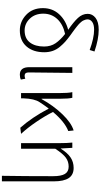

<svg xmlns="http://www.w3.org/2000/svg" viewBox="455 -1303 1047 1997"><g transform="rotate(90 978.5 -304.5)"><path d="M296.9 -37.1Q379.9 -37.1 421.9 -92.3Q463.9 -147.5 463.9 -239.3Q463.9 -308.6 429.7 -358.9Q395.5 -409.2 333 -458Q233.4 -436.5 177.7 -376.5Q122.1 -316.4 122.1 -231.4Q122.1 -145.5 173.8 -91.3Q225.6 -37.1 296.9 -37.1ZM515.6 -763.7 500 -713.9Q375 -759.8 288.1 -759.8Q235.4 -759.8 208.5 -740.2Q181.6 -720.7 181.6 -692.4Q181.6 -679.7 185.5 -667.5Q189.5 -655.3 194.3 -645.5Q199.2 -635.7 210.4 -623Q221.7 -610.4 229.5 -602.5Q237.3 -594.7 254.9 -581.1Q272.5 -567.4 281.7 -560.1Q291 -552.7 313.5 -536.6Q335.9 -520.5 345.7 -513.7Q386.7 -483.4 412.6 -460.4Q438.5 -437.5 466.8 -403.8Q495.1 -370.1 509.3 -329.6Q523.4 -289.1 523.4 -241.2Q523.4 -126 462.9 -56.6Q402.3 12.7 295.9 12.7Q204.1 12.7 134.3 -53.2Q64.5 -119.1 64.5 -227.5Q64.5 -326.2 127 -395Q189.5 -463.9 290 -490.2Q209 -545.9 166.5 -591.8Q124 -637.7 124 -693.4Q124 -742.2 166 -774.9Q208 -807.6 290 -807.6Q386.7 -807.6 515.6 -763.7Z M756.8 12.7Q678.7 12.7 678.7 -85V-533.2H738.3Q733.4 -147.5 733.4 -78.1Q733.4 -37.1 767.6 -37.1Q781.2 -37.1 798.8 -43.9L807.6 2Q786.1 12.7 756.8 12.7Z M1372.1 0 1308.6 7.8Q1200.2 -114.3 1109.4 -288.1Q1085.9 -258.8 1043 -193.4Q1006.8 -140.6 1002.9 -26.4V0H948.2V-394.5Q948.2 -490.2 938.5 -533.2H997.1Q1006.8 -495.1 1006.8 -412.1V-213.9H1010.7Q1078.1 -335.9 1167.5 -429.2Q1256.8 -522.5 1336.9 -546.9L1342.8 -491.2Q1247.1 -454.1 1144.5 -332Q1185.5 -250 1247.6 -158.7Q1309.6 -67.4 1372.1 0Z M1808.6 199.2Q1812.5 -36.1 1812.5 -333Q1812.5 -417 1789.1 -456.1Q1765.6 -495.1 1712.9 -495.1Q1660.2 -495.1 1620.1 -465.8Q1580.1 -436.5 1527.3 -356.4V0H1468.8V-394.5Q1468.8 -479.5 1462.9 -533.2H1517.6L1524.4 -413.1H1526.4Q1570.3 -483.4 1617.7 -515.1Q1665 -546.9 1726.6 -546.9Q1798.8 -546.9 1832.5 -495.6Q1866.2 -444.3 1866.2 -340.8V199.2Z"/></g></svg>

Font: Bpmf Zihi Sans Light
Style: Light
Weight: 300
Foundry: But Ko
Version: Version 1.320